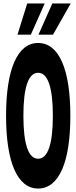

<svg xmlns="http://www.w3.org/2000/svg" viewBox="-20 -1068 440 1108"><path d="M200 20C320 20 386 -131 386 -400C386 -669 320 -820 200 -820C81 -820 15 -669 15 -400C15 -131 81 20 200 20ZM200 -152C144 -152 115 -236 115 -400C115 -564 144 -648 200 -648C256 -648 285 -564 285 -400C285 -236 256 -152 200 -152ZM158 -868 238 -1048H137L81 -868ZM286 -868 388 -1048H282L202 -868Z"/></svg>

Font: Yard Headline
Style: Regular
Weight: 400
Monospace: yes
Designer: Roman Shamin
Foundry: Evil Martians
Version: Version 1.000